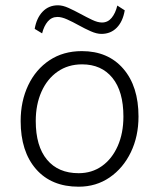

<svg xmlns="http://www.w3.org/2000/svg" viewBox="-20 -697 601 725"><path d="M289 -504Q388 -504 445.5 -437.5Q503 -371 503 -257Q503 -182 474 -122Q445 -62 394 -27Q343 8 277 8Q174 8 116 -58.5Q58 -125 58 -240Q58 -315 86.5 -375Q115 -435 167 -469.5Q219 -504 289 -504ZM277 -43Q327 -43 365 -70Q403 -97 424.5 -145.5Q446 -194 446 -257Q446 -352 404.5 -403Q363 -454 290 -454Q237 -454 197.5 -426.5Q158 -399 136.5 -350.5Q115 -302 115 -240Q115 -145 157.5 -94Q200 -43 277 -43ZM363 -569Q345 -569 322.5 -579Q300 -589 277.5 -601.5Q255 -614 234 -623.5Q213 -633 197 -633Q175 -633 160.5 -616Q146 -599 139 -571L111 -588Q118 -629 141 -653Q164 -677 199 -677Q217 -677 239 -667Q261 -657 284 -644.5Q307 -632 328 -622Q349 -612 365 -612Q387 -612 401.5 -629.5Q416 -647 423 -676L451 -658Q444 -616 421 -592.5Q398 -569 363 -569Z"/></svg>

Font: Livvic Light
Style: Regular
Weight: 300
Designer: Jacques Le Bailly, Baron von Fonthausen
Version: Version 1.001; ttfautohint (v1.8.2)